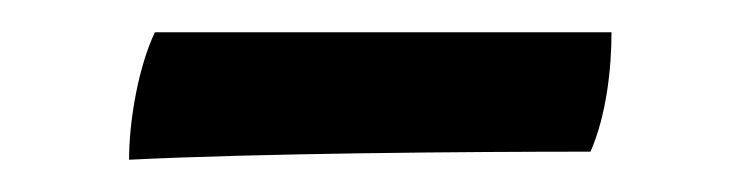

<svg xmlns="http://www.w3.org/2000/svg" viewBox="-20 -317 459 119"><path d="M359 -297H76C66 -276 60 -243 60 -218C140 -222 270 -223 346 -223C356 -246 359 -275 359 -297Z"/></svg>

Font: Vollkorn Semibold
Style: Regular
Weight: 600
Designer: Friedrich Althausen
Foundry: Friedrich Althausen
Version: Version 4.015;PS 004.015;hotconv 1.0.88;makeotf.lib2.5.64775